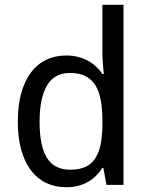

<svg xmlns="http://www.w3.org/2000/svg" viewBox="-20 -780 626 810"><path d="M416 -71.8H412.1Q401.4 -55.2 387 -40.3Q372.6 -25.4 353.8 -14.2Q335 -2.9 311.5 3.4Q288.1 9.8 258.8 9.8Q213.4 9.8 175.8 -7.8Q138.2 -25.4 111.3 -60.3Q84.5 -95.2 69.8 -147Q55.2 -198.7 55.2 -267.1Q55.2 -335.9 69.8 -387.9Q84.5 -439.9 111.3 -475.1Q138.2 -510.3 175.8 -528.1Q213.4 -545.9 258.8 -545.9Q287.6 -545.9 311 -539.6Q334.5 -533.2 353.3 -522.5Q372.1 -511.7 386.7 -497.6Q401.4 -483.4 412.1 -467.8H418Q416.5 -484.4 415 -499.5Q414.1 -512.2 413.1 -525.6Q412.1 -539.1 412.1 -546.9V-759.8H501V0H429.2ZM275.9 -64Q313 -64 338.6 -75.2Q364.3 -86.4 380.1 -109.4Q396 -132.3 403.6 -166.7Q411.1 -201.2 412.1 -247.1V-267.1Q412.1 -316.4 405.5 -354.7Q398.9 -393.1 383.1 -419.2Q367.2 -445.3 340.8 -458.7Q314.5 -472.2 274.9 -472.2Q209 -472.2 178 -418.9Q147 -365.7 147 -266.1Q147 -164.1 178 -114Q209 -64 275.9 -64Z"/></svg>

Font: Droid Sans
Style: Regular
Weight: 400
Version: Version 1.00 build 113